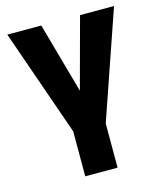

<svg xmlns="http://www.w3.org/2000/svg" viewBox="-110 -610 757 895"><g transform="rotate(-15 268.5 -162.0)"><path d="M10 -528 190 -13V204H346V-9L525 -528H361L269 -188L174 -528Z"/></g></svg>

Font: Asimov Pro
Style: Blk
Weight: 900
Designer: Google
Version: Version 2.000980; 2014